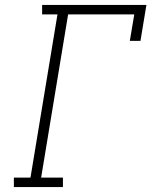

<svg xmlns="http://www.w3.org/2000/svg" viewBox="-20 -755 640 775"><path d="M36 0V-38H103L212 -697H150V-735H571L547 -590H504L522 -697H255L146 -38H234V0Z"/></svg>

Font: Iosevka Etoile XLtObl
Style: Regular
Weight: 200
Italic angle: -9°
Designer: Belleve Invis
Foundry: Belleve Invis
Version: Version 15.5.2; ttfautohint (v1.8.4)